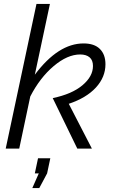

<svg xmlns="http://www.w3.org/2000/svg" viewBox="-20 -750 576 969"><path d="M512.2 -425.8Q512.2 -360.8 464.1 -308.3Q416 -255.9 327.1 -226.1L443.8 0H370.1L246.1 -254.9Q342.8 -274.9 396 -319.6Q449.2 -364.3 449.2 -417Q449.2 -446.3 432.1 -460.7Q415 -475.1 384.8 -475.1Q320.3 -475.1 251 -416.5Q181.6 -357.9 132.8 -263.2L77.1 0H8.8L164.1 -730H231.9L155.8 -373Q273.9 -530.8 401.9 -530.8Q456.1 -530.8 484.1 -502.9Q512.2 -475.1 512.2 -425.8ZM155.8 125 171.9 48.8H233.9L217.8 125L178.2 199.2H143.1L175.8 125Z"/></svg>

Font: Rawline
Style: Italic
Weight: 400
Italic angle: -12°
Designer: Matt McInerney, Pablo Impallari, Rodrigo Fuenzalida
Foundry: Matt McInerney, Pablo Impallari, Rodrigo Fuenzalida
Version: Version 4.020;PS 004.020;hotconv 1.0.88;makeotf.lib2.5.64775